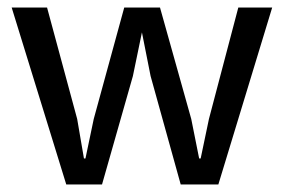

<svg xmlns="http://www.w3.org/2000/svg" viewBox="-20 -490 752 510"><path d="M11 -470H105L185 -174L203 -69H207L229 -174L310 -470H405L488 -174L509 -69H513L535 -174L613 -470H703L560 0H460L380 -288L357 -404L333 -288L251 0H156Z"/></svg>

Font: Mukta
Style: Regular
Weight: 400
Designer: Girish Dalvi and Yashodeep Gholap
Foundry: Ek Type
Version: Version 2.538;PS 1.001;hotconv 16.6.51;makeotf.lib2.5.65220;